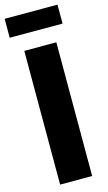

<svg xmlns="http://www.w3.org/2000/svg" viewBox="-143 -963 565 1009"><g transform="rotate(-15 139.0 -458.5)"><path d="M225.6 -727.5V0H51.3V-727.5ZM282.7 -917V-814H-4.9V-917Z"/></g></svg>

Font: Inter 24pt ExtraBold
Style: Regular
Weight: 800
Designer: Rasmus Andersson
Foundry: rsms
Version: Version 4.001;git-66647c0bb